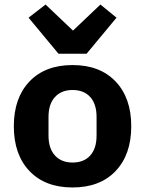

<svg xmlns="http://www.w3.org/2000/svg" viewBox="-20 -815 640 847"><path d="M300 12Q179 12 110 -60.5Q41 -133 41 -258Q41 -383 110 -455.5Q179 -528 300 -528Q421 -528 490 -455.5Q559 -383 559 -258Q559 -133 490 -60.5Q421 12 300 12ZM300 -98Q350 -98 378 -129Q406 -160 406 -217V-299Q406 -356 378 -387Q350 -418 300 -418Q251 -418 222.5 -387Q194 -356 194 -299V-217Q194 -160 222.5 -129Q251 -98 300 -98ZM238 -578 106 -737 181 -795 302 -680 423 -795 494 -737 362 -578Z"/></svg>

Font: Lilex Nerd Font
Style: Bold
Weight: 700
Designer: Mike Abbink, Paul van der Laan, Pieter van Rosmalen, Mikhael Khrustik
Foundry: Mikhael Khrustik
Version: Version 2.400; ttfautohint (v1.8.4.7-5d5b);Nerd Fonts 3.3.0